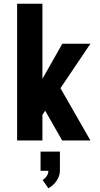

<svg xmlns="http://www.w3.org/2000/svg" viewBox="-20 -755 540 1032"><path d="M72 0V-735H208V-331L315 -520H466L305 -281L466 0H314L224 -158L223 -160L208 -138V0ZM240 257 209 212Q222 205 231 191.5Q240 178 240 163H198V60H302V163Q302 178 297 192Q292 206 283.5 218Q275 230 264 240Q253 250 240 257Z"/></svg>

Font: Iosevka SS04 Heavy
Style: Regular
Weight: 900
Monospace: yes
Designer: Belleve Invis
Foundry: Belleve Invis
Version: Version 19.0.0; ttfautohint (v1.8.4)